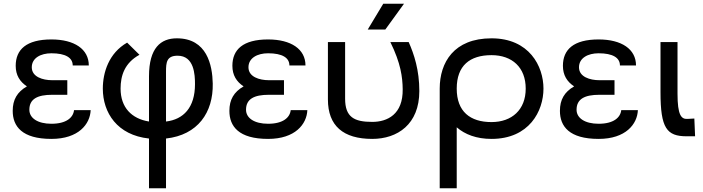

<svg xmlns="http://www.w3.org/2000/svg" viewBox="-20 -729 3762 1027"><path d="M255 14C400 14 462 -65 465 -140H376C372 -101 336 -67 255 -67C182 -67 137 -97 137 -142C137 -200 181 -222 259 -222H340V-300H259C208 -300 150 -318 150 -369C150 -419 198 -444 255 -444C331 -444 369 -420 369 -379H455C455 -466 378 -518 255 -518C121 -518 64 -464 64 -377C64 -327 86 -292 124 -267C72 -237 48 -196 48 -136C48 -53 98 14 255 14Z M777 12V278H868V12C1038 -7 1121 -127 1118 -282C1116 -381 1087 -524 926 -524C840 -524 777 -473 777 -321V-79C684 -94 625 -154 625 -255C625 -324 646 -392 726 -436L660 -501C562 -445 530 -341 530 -255C530 -126 607 -6 777 12ZM868 -79V-345C868 -395 871 -431 930 -431C1019 -431 1023 -329 1023 -279C1023 -153 961 -90 868 -79Z M1414 14C1559 14 1621 -65 1624 -140H1535C1531 -101 1495 -67 1414 -67C1341 -67 1296 -97 1296 -142C1296 -200 1340 -222 1418 -222H1499V-300H1418C1367 -300 1309 -318 1309 -369C1309 -419 1357 -444 1414 -444C1490 -444 1528 -420 1528 -379H1614C1614 -466 1537 -518 1414 -518C1280 -518 1223 -464 1223 -377C1223 -327 1245 -292 1283 -267C1231 -237 1207 -196 1207 -136C1207 -53 1257 14 1414 14Z M1971 14C2106 14 2223 -64 2223 -242C2223 -354 2195 -439 2166 -504H2068C2124 -390 2133 -317 2134 -252C2136 -117 2052 -77 1971 -77C1875 -77 1826 -102 1826 -201V-504H1734V-197C1734 -56 1816 14 1971 14ZM1947 -571H2041L2141 -709H2030Z M2609 14C2811 14 2887 -135 2887 -255C2887 -375 2811 -524 2609 -524C2408 -524 2332 -395 2332 -255V278H2423V-48C2467 -10 2528 14 2609 14ZM2423 -255C2423 -378 2493 -434 2609 -434C2720 -434 2792 -368 2792 -255C2792 -142 2718 -76 2609 -76C2495 -76 2423 -132 2423 -255Z M3182 14C3327 14 3389 -65 3392 -140H3303C3299 -101 3263 -67 3182 -67C3109 -67 3064 -97 3064 -142C3064 -200 3108 -222 3186 -222H3267V-300H3186C3135 -300 3077 -318 3077 -369C3077 -419 3125 -444 3182 -444C3258 -444 3296 -420 3296 -379H3382C3382 -466 3305 -518 3182 -518C3048 -518 2991 -464 2991 -377C2991 -327 3013 -292 3051 -267C2999 -237 2975 -196 2975 -136C2975 -53 3025 14 3182 14Z M3653 0H3698L3694 -95L3657 -93C3624 -91 3604 -113 3604 -228V-504H3513V-235C3513 -44 3546 0 3653 0Z"/></svg>

Font: Hibana 45 SubMedium
Style: Regular
Weight: 500
Width: 6
Designer: pygmalion
Foundry: ybstudio
Version: Version 2021.007;FEAKit 1.0